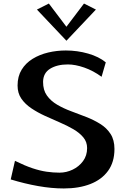

<svg xmlns="http://www.w3.org/2000/svg" viewBox="-20 -1053 707 1084"><path d="M340.2 11Q271.5 11 195.2 -2.5Q119 -16 40.5 -40L64.5 -145Q120.2 -117.5 163.4 -103.1Q206.5 -88.8 243.5 -83.5Q280.5 -78.2 316 -78.2Q354.5 -78.2 390.1 -95.2Q425.8 -112.2 448.8 -143.4Q471.8 -174.5 471.8 -217Q471.8 -251.8 450.4 -277.5Q429 -303.2 394 -323.6Q359 -344 317.2 -361.9Q275.5 -379.8 233.8 -398.9Q192 -418 157 -441.5Q122 -465 100.6 -496Q79.2 -527 79.2 -570Q79.2 -622 102.2 -659.5Q125.2 -697 164.4 -721Q203.5 -745 252 -756.5Q300.5 -768 351.8 -768Q416.5 -768 477.5 -750.5Q538.5 -733 577.2 -701L553.5 -619.5Q506.2 -654 455.6 -671.6Q405 -689.2 363.2 -689.2Q302.5 -689.2 263.1 -665Q223.8 -640.8 223.2 -591Q223 -544.2 244.8 -513.8Q266.5 -483.2 302.4 -462.1Q338.2 -441 381.4 -425.1Q424.5 -409.2 467.2 -392.5Q510 -375.8 546.1 -353.2Q582.2 -330.8 604.2 -296.8Q626.2 -262.8 626.2 -212Q626.2 -138 590.2 -88.5Q554.2 -39 490.1 -14Q426 11 340.2 11ZM255.8 -1033 367.5 -885.5 355 -823 188.5 -999ZM454.2 -1033 521.5 -999 355 -823 342.5 -885.5Z"/></svg>

Font: Marhey Light
Style: Regular
Weight: 300
Designer: Nur Syamsi & Bustanul Arifin
Foundry: Namelatype
Version: Version 1.000